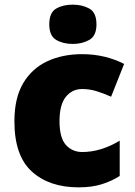

<svg xmlns="http://www.w3.org/2000/svg" viewBox="-20 -796 579 826"><path d="M318 10Q192 10 117 -58Q42 -126 42 -274Q42 -375 80 -438.5Q118 -502 183.5 -532.5Q249 -563 333 -563Q384 -563 429.5 -552Q475 -541 514 -521L458 -380Q424 -395 394.5 -404Q365 -413 333 -413Q290 -413 263 -379Q236 -345 236 -275Q236 -203 263.5 -172.5Q291 -142 334 -142Q375 -142 416.5 -155Q458 -168 495 -191V-39Q461 -17 418 -3.5Q375 10 318 10ZM293 -776Q334 -776 364.5 -759Q395 -742 395 -691Q395 -642 364.5 -624.5Q334 -607 293 -607Q251 -607 221.5 -624.5Q192 -642 192 -691Q192 -742 221.5 -759Q251 -776 293 -776Z"/></svg>

Font: Noto Sans Georgian Black
Style: Regular
Weight: 900
Designer: Monotype Design Team, Akaki Razmadze
Foundry: Google LLC
Version: Version 2.005; ttfautohint (v1.8.4.7-5d5b)